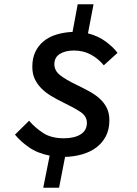

<svg xmlns="http://www.w3.org/2000/svg" viewBox="-20 -767 640 897"><path d="M182 110 212 -40Q155 -51 115 -79Q75 -107 50 -138L116 -203Q143 -171 181 -146Q219 -121 278 -121Q328 -121 357 -139.5Q386 -158 386 -193Q386 -224 356 -244Q326 -264 274 -289Q243 -304 217 -320Q191 -336 172 -355.5Q153 -375 142 -399Q131 -423 131 -455Q131 -495 145 -524.5Q159 -554 184 -574.5Q209 -595 243.5 -605.5Q278 -616 319 -618L343 -747H417L391 -611Q439 -599 474.5 -572.5Q510 -546 529 -520L465 -462Q438 -494 403.5 -512.5Q369 -531 325 -531Q285 -531 259.5 -515Q234 -499 234 -467Q234 -437 260.5 -416Q287 -395 339 -370Q370 -355 397.5 -340Q425 -325 446 -306Q467 -287 479 -262.5Q491 -238 491 -205Q491 -162 474.5 -130.5Q458 -99 430 -78Q402 -57 364 -46Q326 -35 284 -34L256 110Z"/></svg>

Font: Source Code Pro Semibold
Style: Italic
Weight: 600
Italic angle: -11°
Monospace: yes
Designer: Paul D. Hunt, Teo Tuominen
Foundry: Adobe Systems Incorporated
Version: Version 1.050;PS 1.000;hotconv 16.6.51;makeotf.lib2.5.65220